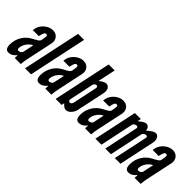

<svg xmlns="http://www.w3.org/2000/svg" viewBox="61 -1504 2281 2281"><g transform="rotate(45 1201.5 -363.5)"><path d="M102 8Q155 8 195.5 -44H202.5Q196.5 -8.5 202 0H301Q304 -34 306.8 -51.5Q309.5 -69 314.5 -95L386 -431Q397 -483 368.8 -519Q340.5 -555 289 -555Q250.5 -555 214.5 -535Q178.5 -515 153.2 -482Q128 -449 121 -409L117 -386H218Q228.5 -434 237.8 -450.5Q247 -467 263.5 -467Q278.5 -467 281.8 -455.8Q285 -444.5 279.5 -412.5L273 -375.5Q270.5 -361.5 253 -348.5Q235.5 -335.5 183.5 -308.5Q119.5 -275 81.8 -211.8Q44 -148.5 44 -74Q44 -31.5 57.8 -11.8Q71.5 8 102 8ZM170.5 -91Q150 -91 150 -118.5Q150 -146.5 163.5 -175.5Q177 -204.5 199.8 -228.2Q222.5 -252 249 -263L219.5 -124Q217 -111.5 201.8 -101.2Q186.5 -91 170.5 -91Z M373 0H474L630 -735H529Z M616 8Q669 8 709.5 -44H716.5Q710.5 -8.5 716 0H815Q818 -34 820.8 -51.5Q823.5 -69 828.5 -95L900 -431Q911 -483 882.8 -519Q854.5 -555 803 -555Q764.5 -555 728.5 -535Q692.5 -515 667.2 -482Q642 -449 635 -409L631 -386H732Q742.5 -434 751.8 -450.5Q761 -467 777.5 -467Q792.5 -467 795.8 -455.8Q799 -444.5 793.5 -412.5L787 -375.5Q784.5 -361.5 767 -348.5Q749.5 -335.5 697.5 -308.5Q633.5 -275 595.8 -211.8Q558 -148.5 558 -74Q558 -31.5 571.8 -11.8Q585.5 8 616 8ZM684.5 -91Q664 -91 664 -118.5Q664 -146.5 677.5 -175.5Q691 -204.5 713.8 -228.2Q736.5 -252 763 -263L733.5 -124Q731 -111.5 715.8 -101.2Q700.5 -91 684.5 -91Z M1066 8Q1098.5 8 1128 -23Q1157.5 -54 1167 -99L1241 -448Q1251 -493 1234.8 -524Q1218.5 -555 1185 -555Q1168.5 -555 1148.2 -545.2Q1128 -535.5 1096 -510.5L1144 -735H1043L887 0H988L995 -36Q1015.5 -12.5 1032.2 -2.2Q1049 8 1066 8ZM1036 -87Q1024 -87 1017.2 -96.8Q1010.5 -106.5 1013 -120L1078 -427Q1081 -440 1092.5 -450Q1104 -460 1115 -460Q1126.5 -460 1132.2 -450.2Q1138 -440.5 1135 -427L1070 -120Q1067 -106 1057.2 -96.5Q1047.5 -87 1036 -87Z M1284 8Q1337 8 1377.5 -44H1384.5Q1378.5 -8.5 1384 0H1483Q1486 -34 1488.8 -51.5Q1491.5 -69 1496.5 -95L1568 -431Q1579 -483 1550.8 -519Q1522.5 -555 1471 -555Q1432.5 -555 1396.5 -535Q1360.5 -515 1335.2 -482Q1310 -449 1303 -409L1299 -386H1400Q1410.5 -434 1419.8 -450.5Q1429 -467 1445.5 -467Q1460.5 -467 1463.8 -455.8Q1467 -444.5 1461.5 -412.5L1455 -375.5Q1452.5 -361.5 1435 -348.5Q1417.5 -335.5 1365.5 -308.5Q1301.5 -275 1263.8 -211.8Q1226 -148.5 1226 -74Q1226 -31.5 1239.8 -11.8Q1253.5 8 1284 8ZM1352.5 -91Q1332 -91 1332 -118.5Q1332 -146.5 1345.5 -175.5Q1359 -204.5 1381.8 -228.2Q1404.5 -252 1431 -263L1401.5 -124Q1399 -111.5 1383.8 -101.2Q1368.5 -91 1352.5 -91Z M2017 -555Q2000 -555 1978 -542.5Q1956 -530 1912.5 -494Q1903 -555 1858 -555Q1841.5 -555 1820.8 -543.5Q1800 -532 1762 -501L1772 -547H1671L1555 0H1656L1747.5 -432.5Q1771.5 -457 1791 -457Q1802.5 -457 1809 -450.2Q1815.5 -443.5 1813 -433L1721 0H1816L1907.5 -432Q1921 -446 1931.2 -451.5Q1941.5 -457 1951 -457Q1963 -457 1969.2 -450.5Q1975.5 -444 1973 -433L1881 0H1976L2071 -448Q2080.5 -491.5 2064.5 -523.2Q2048.5 -555 2017 -555Z M2116 8Q2169 8 2209.5 -44H2216.5Q2210.5 -8.5 2216 0H2315Q2318 -34 2320.8 -51.5Q2323.5 -69 2328.5 -95L2400 -431Q2411 -483 2382.8 -519Q2354.5 -555 2303 -555Q2264.5 -555 2228.5 -535Q2192.5 -515 2167.2 -482Q2142 -449 2135 -409L2131 -386H2232Q2242.5 -434 2251.8 -450.5Q2261 -467 2277.5 -467Q2292.5 -467 2295.8 -455.8Q2299 -444.5 2293.5 -412.5L2287 -375.5Q2284.5 -361.5 2267 -348.5Q2249.5 -335.5 2197.5 -308.5Q2133.5 -275 2095.8 -211.8Q2058 -148.5 2058 -74Q2058 -31.5 2071.8 -11.8Q2085.5 8 2116 8ZM2184.5 -91Q2164 -91 2164 -118.5Q2164 -146.5 2177.5 -175.5Q2191 -204.5 2213.8 -228.2Q2236.5 -252 2263 -263L2233.5 -124Q2231 -111.5 2215.8 -101.2Q2200.5 -91 2184.5 -91Z"/></g></svg>

Font: League Gothic
Style: Italic
Weight: 400
Designer: The League of Moveable Type
Version: Version 1.600; ttfautohint (v1.8.3)